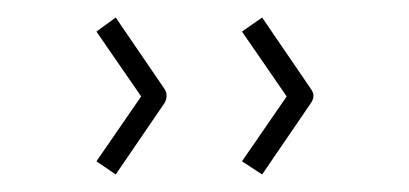

<svg xmlns="http://www.w3.org/2000/svg" viewBox="-20 -409 467 219"><path d="M141 -299 90 -373 112 -389 168 -307Q172 -300 168 -292L112 -210L90 -225ZM307 -299 256 -373 279 -389 335 -307Q340 -300 335 -292L279 -210L256 -225Z"/></svg>

Font: Envoyer
Style: Regular
Weight: 400
Version: Version 0.1